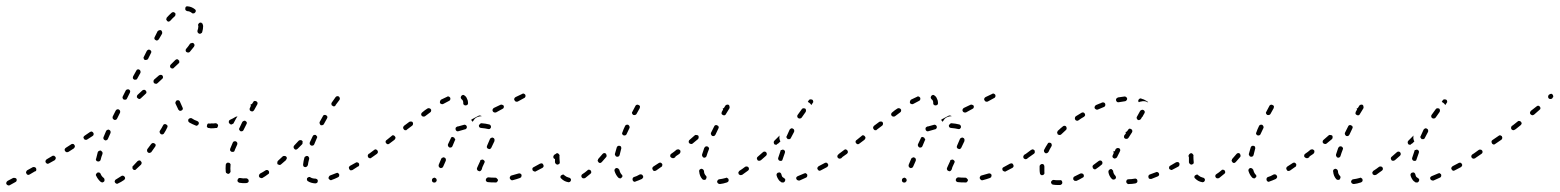

<svg xmlns="http://www.w3.org/2000/svg" viewBox="-26 -566 4899 603"><path d="M26 2Q27 -1 26 -4Q24 -7 21 -7Q18 -8 15 -7Q4 -1 -2 2Q-5 4 -6 7Q-7 10 -6 12Q-4 15 -1 16Q2 17 4 16Q11 12 22 6Q25 5 26 2ZM367 -6Q367 -9 365 -11Q365 -12 363 -13Q362 -14 361 -14Q359 -15 358 -14Q356 -14 355 -13Q346 -7 339 -3Q337 -2 336 -1Q335 0 335 1Q334 3 334 4Q335 6 335 7Q337 10 340 11Q342 12 345 10Q354 6 364 -1Q366 -3 367 -6ZM296 7Q299 6 301 4Q302 3 302 1Q303 0 302 -2Q302 -3 302 -4Q301 -6 300 -7Q293 -12 290 -20Q289 -23 286 -24Q283 -25 280 -24Q279 -23 278 -22Q277 -21 276 -20Q275 -18 275 -17Q275 -15 276 -14Q281 -3 290 5Q293 7 296 7ZM87 -29Q88 -31 88 -32Q88 -33 88 -35Q88 -36 87 -38Q86 -40 83 -41Q80 -42 77 -41L59 -31Q57 -29 56 -26Q55 -23 57 -21Q58 -18 61 -17Q64 -16 67 -18L84 -28Q86 -28 87 -29ZM419 -55Q418 -58 416 -60Q415 -61 414 -62Q412 -62 411 -62Q409 -62 408 -61Q407 -61 406 -60Q399 -52 392 -45Q391 -44 390 -43Q390 -41 390 -40Q390 -38 390 -37Q391 -36 392 -34Q394 -32 397 -32Q400 -32 402 -35Q409 -42 417 -49Q419 -52 419 -55ZM149 -68Q150 -71 148 -73Q147 -75 146 -75Q145 -76 144 -77Q142 -77 141 -77Q139 -77 138 -76L121 -66Q118 -64 117 -61Q116 -58 118 -55Q119 -54 120 -53Q121 -52 122 -52Q124 -51 125 -52Q127 -52 128 -53L146 -63Q148 -65 149 -68ZM275 -65Q276 -64 276 -62Q277 -61 278 -60Q280 -59 281 -59Q284 -58 287 -60Q289 -61 290 -64Q292 -73 296 -83Q296 -85 296 -86Q296 -88 295 -89Q294 -90 293 -91Q292 -92 291 -93Q288 -94 285 -92Q282 -91 281 -88Q278 -77 276 -68Q275 -67 275 -65ZM463 -111Q462 -114 460 -115Q457 -117 454 -117Q451 -116 449 -114Q443 -106 437 -98Q435 -95 436 -92Q436 -89 439 -87Q440 -86 441 -86Q443 -85 444 -86Q446 -86 447 -87Q448 -87 449 -88Q455 -97 461 -105Q463 -107 463 -111ZM209 -105Q210 -108 208 -110Q207 -112 206 -113Q205 -113 203 -114Q202 -114 200 -114Q199 -114 198 -113L181 -102Q178 -100 177 -97Q177 -94 178 -92Q179 -90 180 -90Q182 -89 183 -88Q184 -88 186 -88Q187 -89 189 -89L206 -100Q208 -102 209 -105ZM299 -130Q300 -127 303 -126Q306 -124 309 -126Q312 -127 313 -130Q317 -139 321 -148Q322 -151 321 -154Q320 -157 317 -158Q316 -159 314 -159Q313 -159 311 -158Q310 -158 309 -157Q308 -156 307 -154Q303 -145 299 -135Q298 -133 299 -130ZM267 -141Q268 -142 268 -144Q268 -145 268 -147Q268 -148 267 -149Q265 -152 262 -153Q259 -153 256 -151L240 -140Q237 -138 236 -135Q236 -132 238 -130Q239 -127 242 -127Q245 -126 248 -128L265 -139Q266 -140 267 -141ZM500 -171Q499 -174 496 -175Q495 -176 494 -176Q492 -177 491 -176Q489 -176 488 -175Q487 -174 486 -172Q482 -164 476 -155Q476 -154 475 -152Q475 -151 476 -149Q476 -148 477 -147Q478 -146 479 -145Q482 -143 485 -144Q488 -145 489 -147Q495 -156 499 -165Q501 -168 500 -171ZM644 -164Q645 -165 646 -166Q647 -167 648 -168Q648 -169 648 -171Q648 -174 646 -176Q644 -178 641 -178L640 -179Q639 -179 637 -178Q636 -177 635 -176Q634 -175 633 -174Q633 -173 633 -171Q633 -168 635 -166Q637 -164 640 -164H641Q642 -163 644 -164ZM591 -171Q593 -171 594 -172Q595 -173 596 -174Q597 -175 598 -176Q599 -179 598 -182Q596 -185 593 -186Q584 -189 577 -194Q576 -195 574 -195Q573 -195 571 -195Q570 -195 569 -194Q567 -193 566 -192Q565 -189 565 -186Q566 -183 569 -181Q578 -176 588 -172Q590 -171 591 -171ZM328 -194Q329 -192 332 -190Q333 -190 335 -189Q336 -189 338 -190Q339 -190 340 -191Q341 -192 342 -194L351 -212Q352 -215 351 -218Q350 -221 347 -222Q346 -223 344 -223Q343 -223 341 -222Q340 -222 339 -221Q338 -220 337 -218L328 -200Q327 -197 328 -194ZM536 -220Q537 -219 538 -218Q540 -218 541 -218Q543 -218 544 -219Q547 -220 548 -223Q549 -226 547 -229Q544 -236 539 -247Q539 -248 538 -249Q537 -250 535 -251Q534 -251 533 -251Q531 -251 530 -251Q527 -250 526 -247Q524 -244 525 -241Q530 -230 534 -222Q534 -221 536 -220ZM359 -258Q360 -255 363 -253Q364 -253 366 -253Q367 -253 368 -253Q370 -253 371 -254Q372 -255 373 -257L382 -275Q383 -278 383 -280Q382 -283 379 -285Q376 -286 373 -285Q370 -284 369 -282L360 -264Q358 -261 359 -258ZM434 -276Q434 -279 432 -281Q430 -284 427 -284Q423 -284 421 -282L406 -268Q404 -266 404 -263Q403 -260 406 -258Q408 -256 411 -255Q414 -255 416 -257L431 -271Q434 -273 434 -276ZM486 -323Q486 -327 484 -329Q482 -331 479 -331Q476 -331 473 -329L458 -316Q456 -314 456 -310Q456 -307 458 -305Q460 -303 463 -303Q466 -302 469 -305L483 -318Q486 -320 486 -323ZM391 -321Q392 -318 395 -316Q398 -315 401 -316Q404 -316 405 -319L415 -337Q416 -340 415 -343Q414 -346 412 -347Q409 -349 406 -348Q403 -347 402 -344L392 -326Q391 -323 391 -321ZM537 -369Q537 -371 537 -372Q537 -374 537 -375Q536 -376 535 -377Q533 -380 530 -380Q527 -380 524 -377Q518 -371 510 -363Q508 -361 508 -358Q508 -355 510 -353Q512 -351 515 -351Q518 -350 520 -353Q528 -360 535 -367Q536 -368 537 -369ZM425 -383Q426 -380 428 -378Q431 -377 434 -378Q437 -378 439 -381L448 -399Q450 -402 449 -405Q448 -408 445 -409Q443 -411 440 -410Q437 -409 435 -406L426 -388Q424 -386 425 -383ZM585 -425Q584 -428 582 -430Q581 -431 579 -431Q578 -432 576 -431Q575 -431 574 -430Q572 -430 571 -429Q566 -421 559 -413Q557 -411 557 -408Q557 -405 559 -403Q562 -401 565 -401Q568 -401 570 -403Q577 -412 583 -419Q585 -422 585 -425ZM459 -444Q460 -441 463 -440Q465 -438 468 -439Q471 -440 473 -443L483 -460Q484 -463 483 -466Q482 -469 480 -471Q477 -472 474 -471Q471 -470 469 -468L460 -450Q458 -447 459 -444ZM611 -488Q611 -490 610 -491Q610 -493 608 -493Q607 -494 606 -495Q604 -495 603 -495Q600 -495 598 -492Q596 -490 596 -487Q597 -485 597 -484Q597 -477 594 -469Q594 -466 595 -464Q597 -461 600 -460Q601 -460 603 -460Q604 -460 605 -461Q607 -462 608 -463Q609 -464 609 -465Q612 -475 612 -484Q612 -486 611 -488ZM497 -508Q496 -507 496 -505Q496 -504 497 -503Q498 -501 499 -500Q501 -498 504 -498Q507 -499 509 -501Q516 -509 523 -515Q525 -517 525 -520Q526 -523 524 -525Q522 -527 519 -528Q515 -528 513 -526Q505 -519 498 -511Q497 -510 497 -508ZM558 -545Q556 -543 556 -540Q555 -537 557 -534Q559 -532 562 -531Q570 -531 577 -525Q579 -523 582 -524Q585 -524 587 -527Q589 -529 589 -532Q589 -535 586 -537Q576 -545 564 -546Q561 -547 558 -545Z M970 8Q972 6 972 3Q972 1 972 0Q971 -2 970 -3Q969 -4 968 -4Q966 -5 965 -5Q955 -5 949 -9Q947 -11 944 -10Q941 -9 939 -7Q938 -6 938 -4Q938 -3 938 -1Q938 0 939 1Q940 3 941 3Q950 9 964 10Q967 10 970 8ZM751 8Q752 8 753 7Q754 5 755 4Q755 3 755 1Q755 -2 752 -4Q750 -6 747 -6Q738 -5 728 -7Q727 -7 726 -7Q724 -6 723 -6Q722 -5 721 -3Q720 -2 720 -1Q719 2 721 5Q723 7 726 8Q737 10 748 9Q749 9 751 8ZM1039 -13Q1040 -16 1039 -19Q1039 -20 1037 -21Q1036 -22 1035 -23Q1034 -23 1032 -23Q1031 -23 1029 -22Q1020 -18 1011 -15Q1008 -14 1007 -11Q1005 -8 1006 -5Q1007 -4 1008 -3Q1009 -2 1010 -1Q1012 0 1013 0Q1015 0 1016 -1Q1025 -4 1035 -9Q1038 -10 1039 -13ZM819 -23Q820 -26 818 -29Q817 -30 816 -31Q815 -32 813 -32Q812 -32 811 -32Q809 -32 808 -31Q799 -25 791 -21Q790 -20 789 -19Q788 -18 788 -16Q787 -15 787 -13Q788 -12 788 -10Q790 -8 793 -7Q796 -6 798 -7Q807 -12 816 -19Q819 -20 819 -23ZM686 -22Q688 -20 691 -20Q693 -20 694 -21Q695 -22 696 -23Q697 -24 698 -26Q698 -27 698 -28Q697 -36 698 -47Q699 -50 697 -52Q695 -55 692 -55Q689 -56 686 -54Q684 -52 683 -49Q682 -36 683 -27Q683 -23 686 -22ZM1101 -45Q1101 -46 1102 -47Q1102 -49 1102 -50Q1102 -52 1101 -53Q1099 -56 1096 -56Q1093 -57 1091 -55Q1082 -50 1073 -45Q1072 -44 1071 -43Q1070 -42 1070 -41Q1069 -39 1070 -38Q1070 -36 1071 -35Q1072 -32 1075 -31Q1078 -31 1081 -32Q1089 -37 1098 -43Q1100 -43 1101 -45ZM926 -47Q926 -46 927 -44Q928 -43 929 -42Q931 -42 932 -41Q935 -41 938 -43Q940 -45 941 -48Q942 -56 945 -67Q945 -68 945 -70Q945 -71 944 -72Q943 -74 942 -75Q941 -76 940 -76Q937 -77 934 -75Q931 -74 930 -71Q927 -60 926 -50Q926 -48 926 -47ZM875 -69Q875 -72 873 -74Q872 -75 870 -76Q869 -76 867 -76Q866 -77 865 -76Q863 -76 862 -75Q854 -67 847 -61Q845 -59 845 -56Q844 -53 846 -50Q847 -49 849 -49Q850 -48 851 -48Q853 -48 854 -48Q856 -49 857 -50Q864 -56 872 -63Q874 -66 875 -69ZM1144 -76Q1145 -79 1143 -81Q1142 -83 1141 -83Q1140 -84 1138 -84Q1137 -85 1135 -84Q1134 -84 1133 -83H1132Q1130 -81 1129 -78Q1129 -75 1130 -72Q1131 -71 1133 -70Q1134 -70 1135 -69Q1137 -69 1138 -69Q1140 -70 1141 -71Q1144 -73 1144 -76ZM697 -93Q699 -90 702 -89Q703 -89 705 -89Q706 -89 707 -89Q709 -90 710 -91Q711 -92 711 -94Q715 -103 719 -112Q720 -115 719 -118Q717 -121 715 -122Q712 -123 709 -122Q706 -121 705 -118Q701 -108 697 -99Q696 -96 697 -93ZM923 -113 909 -99Q906 -96 903 -96Q900 -96 898 -99Q896 -101 896 -104Q896 -107 898 -109L912 -124Q914 -126 918 -126Q921 -126 923 -124Q923 -123 924 -122Q924 -122 925 -121Q924 -119 924 -117Q924 -116 924 -115Q924 -114 924 -114Q923 -114 923 -113ZM947 -113Q949 -110 951 -109Q954 -108 957 -109Q960 -110 961 -113Q965 -122 969 -132Q971 -135 970 -137Q968 -140 966 -142Q963 -143 960 -142Q957 -141 956 -138Q951 -128 947 -119Q946 -116 947 -113ZM725 -161Q725 -160 725 -159Q726 -157 727 -156Q728 -155 729 -154Q732 -153 735 -154Q738 -155 739 -158Q744 -167 748 -176Q750 -179 749 -182Q748 -184 745 -186Q744 -187 742 -187Q741 -187 739 -186Q738 -186 737 -185Q736 -184 735 -183Q730 -173 726 -164Q725 -163 725 -161ZM652 -164Q653 -164 655 -164Q656 -165 657 -166Q658 -167 658 -169Q659 -170 659 -172Q659 -175 656 -177Q654 -179 651 -179Q644 -178 637 -178Q634 -178 631 -178Q628 -179 626 -177Q624 -174 624 -171Q623 -170 624 -168Q624 -167 625 -166Q626 -165 628 -164Q629 -164 631 -164Q633 -163 637 -163Q645 -163 652 -164ZM978 -178Q979 -175 981 -173Q984 -172 987 -173Q990 -174 991 -176Q997 -186 1001 -194Q1003 -197 1002 -200Q1001 -203 998 -204Q997 -205 996 -205Q994 -205 993 -205Q991 -205 990 -204Q989 -203 988 -201Q984 -193 978 -183Q977 -181 978 -178ZM720 -200Q718 -200 717 -200Q715 -199 714 -199Q706 -194 697 -190Q694 -189 693 -186Q692 -183 693 -180Q694 -179 695 -178Q696 -176 697 -176Q699 -175 700 -175Q702 -175 703 -176Q705 -177 707 -178Q711 -185 715 -193Q717 -197 720 -200ZM761 -238Q761 -238 761 -238Q761 -238 761 -237Q761 -235 762 -234L759 -227Q758 -226 758 -225Q758 -223 758 -222Q759 -220 759 -219Q760 -218 762 -217Q764 -216 767 -216Q770 -217 772 -220L782 -238Q783 -240 783 -243Q782 -246 779 -248Q776 -249 773 -249Q770 -248 769 -245L765 -239Q763 -239 761 -238ZM1015 -238Q1015 -235 1018 -234Q1019 -233 1021 -232Q1022 -232 1024 -232Q1025 -233 1026 -233Q1028 -234 1028 -236L1040 -252Q1041 -253 1041 -255Q1042 -256 1041 -258Q1041 -259 1040 -261Q1039 -262 1038 -263Q1036 -264 1033 -264Q1029 -263 1028 -261L1016 -244Q1014 -242 1015 -238Z M1331 3Q1332 6 1335 7Q1336 7 1338 7Q1339 8 1341 7Q1342 6 1343 5Q1344 4 1345 3Q1346 0 1345 -3Q1344 -6 1341 -7Q1340 -8 1338 -8Q1337 -8 1335 -7Q1334 -7 1333 -6Q1332 -5 1331 -3Q1330 0 1331 3ZM1529 7H1530Q1532 7 1533 7Q1534 6 1535 5Q1536 4 1537 3Q1538 1 1538 0Q1538 -3 1535 -5Q1533 -8 1530 -8H1529Q1516 -8 1508 -9Q1505 -9 1503 -7Q1500 -5 1500 -2Q1499 -1 1500 1Q1500 2 1501 3Q1502 4 1503 5Q1505 6 1506 6Q1515 7 1529 7ZM1610 -9Q1611 -9 1611 -11Q1612 -12 1612 -14Q1612 -15 1612 -17Q1611 -19 1608 -21Q1605 -22 1602 -21Q1591 -18 1581 -15Q1579 -14 1578 -14Q1577 -13 1576 -11Q1575 -10 1575 -9Q1575 -7 1575 -6Q1576 -3 1579 -1Q1581 1 1584 0Q1596 -3 1607 -7Q1608 -8 1610 -9ZM1680 -41Q1681 -42 1681 -43Q1682 -45 1681 -46Q1681 -48 1680 -49Q1679 -52 1676 -53Q1673 -53 1670 -52Q1660 -46 1650 -41Q1649 -41 1648 -40Q1647 -38 1646 -37Q1646 -36 1646 -34Q1646 -33 1647 -31Q1647 -30 1649 -29Q1650 -28 1651 -28Q1653 -27 1654 -27Q1656 -27 1657 -28Q1667 -33 1678 -39Q1679 -40 1680 -41ZM1472 -38Q1471 -35 1473 -32Q1474 -30 1477 -29Q1479 -28 1480 -28Q1482 -29 1483 -29Q1484 -30 1485 -31Q1486 -32 1487 -34Q1488 -37 1489 -41L1495 -54Q1497 -57 1496 -60Q1494 -63 1492 -64Q1490 -65 1489 -65Q1487 -65 1486 -64Q1484 -64 1483 -63Q1482 -62 1482 -60L1476 -47Q1474 -42 1472 -38ZM1352 -43Q1353 -40 1356 -39Q1357 -38 1359 -38Q1360 -38 1362 -39Q1363 -39 1364 -40Q1365 -41 1366 -43L1374 -61Q1375 -64 1374 -67Q1373 -70 1370 -71Q1369 -72 1368 -72Q1366 -72 1365 -71Q1363 -71 1362 -70Q1361 -69 1360 -68L1352 -49Q1351 -46 1352 -43ZM1730 -73Q1731 -74 1731 -76Q1732 -77 1731 -79Q1731 -80 1730 -81Q1728 -84 1725 -84Q1722 -85 1720 -83L1715 -80Q1713 -79 1713 -77Q1712 -76 1712 -75Q1711 -73 1712 -72Q1712 -70 1713 -69Q1715 -67 1718 -66Q1721 -66 1723 -67L1728 -71Q1730 -72 1730 -73ZM1161 -88Q1161 -91 1159 -94Q1157 -96 1154 -97Q1151 -97 1149 -95Q1138 -87 1133 -83Q1132 -82 1131 -81Q1130 -80 1130 -78Q1129 -77 1130 -75Q1130 -74 1131 -73Q1133 -70 1136 -70Q1139 -69 1141 -71Q1147 -75 1158 -83Q1160 -85 1161 -88ZM1503 -106Q1503 -104 1503 -103Q1504 -101 1505 -100Q1506 -99 1507 -99Q1510 -97 1513 -98Q1516 -100 1517 -102L1527 -123Q1527 -125 1527 -126Q1527 -128 1527 -129Q1526 -131 1525 -132Q1524 -133 1523 -133Q1520 -135 1517 -133Q1514 -132 1513 -130L1504 -109Q1503 -107 1503 -106ZM1381 -108Q1382 -105 1385 -103Q1388 -102 1391 -103Q1394 -104 1395 -107L1403 -126Q1404 -126 1404 -126Q1404 -127 1404 -127L1401 -133Q1401 -133 1400 -134Q1398 -135 1395 -136Q1394 -136 1392 -135Q1390 -134 1390 -132L1381 -113Q1380 -111 1381 -108ZM1215 -130Q1216 -131 1216 -133Q1216 -134 1216 -135Q1215 -137 1214 -138Q1213 -139 1212 -140Q1211 -141 1209 -141Q1208 -141 1206 -141Q1205 -140 1204 -139L1188 -126Q1187 -126 1186 -124Q1185 -123 1185 -121Q1185 -120 1185 -119Q1186 -117 1187 -116Q1189 -113 1192 -113Q1195 -113 1197 -115L1213 -127Q1214 -128 1215 -130ZM1406 -166Q1405 -165 1405 -164Q1404 -162 1405 -161Q1405 -159 1405 -158Q1407 -155 1409 -154Q1412 -153 1414 -154Q1425 -157 1435 -160Q1438 -160 1439 -163Q1441 -165 1440 -168Q1440 -170 1439 -171Q1438 -172 1437 -173Q1436 -174 1434 -174Q1433 -175 1431 -174Q1423 -172 1413 -169Q1412 -169 1411 -169Q1410 -169 1410 -168H1409Q1407 -167 1406 -166ZM1271 -176Q1272 -179 1270 -182Q1269 -183 1268 -184Q1266 -184 1265 -184Q1263 -185 1262 -184Q1260 -184 1259 -183L1243 -171Q1241 -169 1240 -166Q1240 -162 1242 -160Q1243 -159 1244 -158Q1245 -157 1247 -157Q1248 -157 1250 -157Q1251 -158 1252 -159L1268 -171Q1271 -173 1271 -176ZM1512 -161Q1515 -163 1516 -166Q1516 -167 1516 -169Q1516 -170 1515 -171Q1515 -173 1513 -174Q1512 -175 1511 -175Q1500 -178 1486 -179Q1484 -179 1483 -178Q1482 -177 1481 -176Q1480 -175 1479 -174Q1478 -173 1478 -171Q1478 -168 1480 -166Q1483 -164 1486 -164Q1498 -163 1506 -161Q1509 -160 1512 -161ZM1454 -189Q1454 -190 1455 -191Q1456 -192 1457 -192L1478 -203Q1480 -204 1482 -203Q1485 -203 1487 -201Q1486 -201 1486 -201Q1481 -201 1475 -199Q1469 -197 1465 -193Q1461 -188 1458 -183Q1458 -183 1458 -184Q1456 -186 1454 -189ZM1328 -218Q1329 -221 1327 -223Q1325 -226 1322 -226Q1319 -227 1316 -225Q1308 -220 1300 -213Q1297 -211 1297 -208Q1296 -205 1298 -203Q1300 -200 1303 -200Q1306 -199 1309 -201Q1317 -207 1325 -213Q1328 -215 1328 -218ZM1521 -222Q1520 -219 1522 -216Q1523 -214 1526 -213Q1529 -212 1532 -213L1552 -224Q1555 -225 1556 -228Q1557 -231 1556 -234Q1554 -236 1551 -237Q1548 -238 1546 -237L1525 -227Q1522 -225 1521 -222ZM1429 -239Q1430 -238 1431 -237Q1432 -236 1434 -235Q1435 -235 1436 -235Q1440 -235 1442 -237Q1444 -239 1444 -242Q1444 -250 1441 -255Q1439 -262 1433 -266Q1431 -268 1428 -268Q1425 -267 1423 -265Q1421 -262 1421 -259Q1422 -256 1424 -254Q1429 -251 1429 -242Q1429 -240 1429 -239ZM1388 -253Q1389 -256 1388 -259Q1386 -262 1383 -263Q1380 -264 1378 -262Q1369 -258 1359 -253Q1357 -251 1356 -248Q1355 -245 1356 -242Q1358 -240 1361 -239Q1364 -238 1367 -240Q1376 -245 1384 -249Q1387 -250 1388 -253ZM1589 -256Q1588 -254 1590 -251Q1591 -248 1594 -247Q1597 -246 1600 -247L1620 -258Q1623 -259 1624 -262Q1625 -265 1624 -268Q1622 -271 1619 -272Q1616 -273 1614 -271L1593 -261Q1590 -259 1589 -256Z M1761 6Q1763 6 1764 5Q1765 4 1766 3Q1767 2 1767 0Q1768 -3 1766 -5Q1764 -8 1761 -8Q1753 -10 1747 -15Q1745 -18 1742 -18Q1739 -17 1736 -15Q1734 -13 1734 -10Q1734 -7 1737 -5Q1746 4 1758 6Q1760 7 1761 6ZM1992 -6Q1993 -7 1994 -9Q1994 -10 1994 -11Q1994 -13 1993 -14Q1992 -17 1989 -18Q1986 -19 1983 -18Q1973 -12 1965 -10Q1962 -9 1961 -6Q1960 -3 1961 0Q1961 1 1962 2Q1963 3 1964 4Q1966 5 1967 5Q1969 5 1970 4Q1979 1 1990 -4Q1991 -5 1992 -6ZM1921 -6Q1924 -5 1926 -8Q1927 -9 1928 -10Q1928 -11 1929 -13Q1929 -14 1928 -16Q1928 -17 1926 -18Q1921 -24 1919 -33Q1918 -34 1917 -35Q1916 -37 1915 -37Q1914 -38 1912 -38Q1911 -39 1909 -38Q1906 -37 1905 -35Q1903 -32 1904 -29Q1908 -16 1916 -8Q1918 -6 1921 -6ZM1831 -25Q1831 -28 1829 -31Q1828 -32 1827 -32Q1826 -33 1824 -33Q1823 -33 1821 -33Q1820 -32 1819 -31Q1811 -24 1803 -19Q1801 -18 1800 -15Q1799 -12 1801 -9Q1802 -8 1803 -7Q1804 -6 1806 -6Q1807 -6 1809 -6Q1810 -6 1812 -7Q1820 -13 1828 -20Q1831 -22 1831 -25ZM2054 -47Q2055 -50 2053 -52Q2052 -53 2051 -54Q2050 -55 2049 -55Q2047 -56 2046 -55Q2044 -55 2043 -54Q2034 -48 2026 -43Q2025 -42 2024 -41Q2023 -40 2023 -38Q2022 -37 2023 -35Q2023 -34 2024 -33Q2025 -30 2028 -29Q2031 -29 2034 -30Q2042 -36 2051 -42Q2054 -43 2054 -47ZM1720 -51Q1722 -49 1726 -49Q1727 -49 1728 -50Q1730 -51 1731 -52Q1732 -53 1732 -54Q1732 -56 1732 -57Q1731 -66 1731 -77Q1731 -80 1729 -82Q1727 -85 1724 -85Q1721 -85 1719 -82Q1717 -80 1717 -77Q1717 -66 1717 -56Q1718 -53 1720 -51ZM1879 -76Q1879 -77 1879 -79Q1879 -80 1878 -81Q1878 -83 1876 -84Q1874 -86 1871 -85Q1868 -85 1866 -82Q1859 -74 1853 -67Q1852 -66 1852 -64Q1851 -63 1851 -61Q1851 -60 1852 -59Q1853 -57 1854 -56Q1856 -54 1859 -54Q1862 -55 1864 -57Q1871 -65 1878 -73Q1879 -74 1879 -76ZM2095 -73Q2096 -74 2096 -76Q2097 -77 2096 -79Q2096 -80 2095 -81Q2093 -84 2090 -84Q2087 -85 2085 -83H2084Q2083 -82 2082 -81Q2081 -79 2081 -78Q2081 -77 2081 -75Q2082 -74 2082 -72Q2084 -70 2087 -69Q2090 -69 2093 -71Q2095 -72 2095 -73ZM1907 -77Q1908 -74 1911 -74Q1913 -73 1914 -74Q1916 -74 1917 -75Q1918 -75 1919 -77Q1920 -78 1920 -79Q1922 -88 1925 -99Q1926 -100 1925 -101Q1925 -103 1925 -104Q1924 -106 1923 -107Q1922 -107 1920 -108Q1917 -109 1914 -107Q1912 -106 1911 -103Q1908 -92 1905 -82Q1905 -79 1907 -77ZM1928 -145Q1930 -142 1932 -141Q1935 -140 1938 -141Q1941 -142 1942 -145Q1946 -154 1951 -164Q1952 -166 1951 -169Q1950 -172 1947 -174Q1944 -175 1941 -174Q1938 -173 1937 -170Q1932 -160 1929 -151Q1927 -148 1928 -145ZM1959 -210Q1960 -207 1963 -205Q1966 -204 1969 -205Q1972 -206 1973 -208Q1978 -217 1983 -226Q1984 -229 1984 -232Q1983 -235 1980 -236Q1977 -238 1974 -237Q1971 -236 1970 -234Q1965 -224 1960 -215Q1958 -213 1959 -210Z M2262 3Q2263 0 2262 -3Q2262 -4 2261 -5Q2260 -6 2258 -7Q2257 -8 2255 -8Q2254 -8 2253 -7Q2242 -4 2233 -3Q2232 -3 2230 -2Q2229 -1 2228 0Q2227 1 2227 2Q2226 4 2226 5Q2227 8 2229 10Q2232 12 2235 12Q2245 11 2257 7Q2260 6 2262 3ZM2419 -2Q2422 3 2429 7Q2431 7 2432 7Q2434 7 2435 7Q2436 6 2438 5Q2439 4 2439 3Q2441 0 2440 -3Q2438 -6 2436 -7Q2432 -9 2431 -11Q2430 -11 2430 -12Q2430 -12 2430 -12Q2430 -12 2430 -13Q2430 -13 2430 -13Q2428 -16 2428 -19Q2427 -22 2424 -24Q2422 -25 2419 -24Q2416 -24 2414 -21Q2412 -18 2413 -15Q2414 -11 2416 -7Q2417 -5 2419 -2ZM2509 -12Q2510 -15 2509 -18Q2509 -19 2507 -20Q2506 -21 2505 -22Q2504 -22 2502 -22Q2501 -22 2499 -21Q2489 -17 2480 -13Q2477 -12 2475 -9Q2474 -7 2475 -4Q2476 -2 2477 -1Q2478 0 2479 0Q2481 1 2482 1Q2484 1 2485 1Q2494 -3 2505 -8Q2508 -9 2509 -12ZM2186 -1Q2189 -1 2191 -3Q2192 -4 2192 -6Q2193 -7 2193 -9Q2193 -10 2193 -11Q2192 -13 2191 -14Q2185 -20 2185 -29Q2184 -32 2182 -34Q2179 -36 2176 -36Q2175 -35 2174 -35Q2172 -34 2171 -33Q2170 -32 2170 -30Q2169 -29 2170 -27Q2171 -13 2180 -3Q2182 -1 2186 -1ZM2325 -32Q2326 -33 2326 -35Q2326 -36 2326 -38Q2325 -39 2325 -40Q2323 -43 2320 -43Q2317 -44 2314 -42Q2305 -35 2297 -30Q2295 -29 2295 -28Q2294 -27 2293 -25Q2293 -24 2293 -22Q2294 -21 2294 -19Q2296 -17 2299 -16Q2302 -16 2305 -17Q2314 -23 2323 -30Q2324 -31 2325 -32ZM2575 -46Q2576 -49 2574 -51Q2573 -53 2572 -54Q2571 -54 2570 -55Q2568 -55 2567 -55Q2565 -55 2564 -54Q2555 -49 2545 -44Q2544 -43 2543 -42Q2542 -41 2541 -39Q2541 -38 2541 -36Q2541 -35 2542 -34Q2544 -31 2546 -30Q2549 -29 2552 -31Q2562 -36 2571 -41Q2574 -43 2575 -46ZM2419 -64Q2420 -62 2423 -61Q2425 -60 2426 -61Q2428 -61 2429 -61Q2430 -62 2431 -63Q2432 -65 2432 -66Q2435 -75 2439 -86Q2440 -89 2439 -92Q2437 -95 2434 -96Q2433 -96 2431 -96Q2430 -96 2429 -95Q2427 -95 2426 -94Q2425 -93 2425 -91Q2421 -80 2418 -70Q2417 -67 2419 -64ZM2382 -80Q2382 -81 2382 -82Q2382 -84 2382 -85Q2381 -87 2380 -88Q2378 -90 2375 -90Q2372 -90 2370 -88Q2362 -81 2354 -74Q2353 -73 2352 -72Q2351 -70 2351 -69Q2351 -67 2352 -66Q2352 -64 2353 -63Q2355 -61 2358 -61Q2361 -61 2364 -63Q2372 -70 2380 -77Q2381 -78 2382 -80ZM2621 -76Q2622 -79 2620 -81Q2619 -83 2618 -83Q2617 -84 2615 -84Q2614 -85 2612 -84Q2611 -84 2610 -83L2607 -81Q2604 -79 2604 -76Q2603 -73 2605 -71Q2606 -70 2607 -69Q2608 -68 2610 -68Q2611 -67 2613 -68Q2614 -68 2616 -69L2618 -71Q2621 -73 2621 -76ZM2110 -86Q2111 -87 2111 -88Q2111 -90 2111 -91Q2111 -93 2110 -94Q2108 -96 2105 -97Q2102 -97 2099 -96Q2091 -89 2082 -83Q2079 -81 2079 -78Q2078 -75 2080 -73Q2082 -70 2085 -70Q2088 -69 2090 -71Q2099 -77 2108 -83Q2109 -84 2110 -86ZM2180 -75Q2181 -72 2184 -71Q2187 -70 2190 -72Q2192 -73 2193 -76Q2196 -86 2200 -96Q2201 -98 2201 -99Q2201 -101 2200 -102Q2200 -103 2199 -104Q2198 -105 2196 -106Q2193 -107 2190 -106Q2188 -104 2186 -102Q2182 -91 2179 -81Q2178 -78 2180 -75ZM2409 -112Q2407 -112 2406 -113Q2404 -116 2404 -119Q2404 -122 2406 -124Q2414 -132 2421 -139Q2421 -140 2421 -140Q2422 -140 2422 -140Q2422 -139 2422 -138Q2421 -132 2423 -126Q2424 -124 2425 -122Q2422 -119 2419 -116Q2419 -116 2419 -116Q2415 -114 2412 -111Q2412 -111 2412 -111Q2412 -111 2412 -111Q2410 -111 2409 -112ZM2168 -132Q2168 -133 2168 -134Q2169 -136 2168 -137Q2168 -139 2167 -140Q2165 -142 2161 -142Q2158 -143 2156 -141Q2148 -134 2140 -127Q2139 -126 2138 -125Q2137 -123 2137 -122Q2137 -120 2137 -119Q2138 -117 2139 -116Q2141 -114 2144 -114Q2147 -113 2149 -115Q2158 -122 2166 -129Q2167 -130 2168 -132ZM2444 -134Q2446 -131 2448 -129Q2450 -129 2451 -129Q2453 -129 2454 -129Q2455 -130 2457 -131Q2458 -132 2458 -133Q2463 -143 2468 -152Q2469 -155 2468 -158Q2467 -161 2464 -162Q2463 -163 2461 -163Q2460 -163 2459 -163Q2457 -162 2456 -161Q2455 -160 2454 -159Q2449 -149 2445 -139Q2443 -137 2444 -134ZM2207 -144Q2208 -141 2211 -139Q2214 -138 2217 -139Q2219 -140 2221 -143Q2225 -152 2230 -162Q2232 -165 2231 -168Q2230 -171 2227 -172Q2224 -174 2221 -173Q2218 -172 2217 -169Q2212 -159 2207 -149Q2206 -147 2207 -144ZM2478 -202Q2478 -201 2478 -199Q2478 -198 2479 -197Q2480 -196 2481 -195Q2484 -193 2487 -194Q2490 -194 2492 -197Q2496 -203 2504 -214Q2505 -215 2505 -217Q2506 -218 2505 -220Q2505 -221 2505 -222Q2504 -224 2503 -225Q2500 -226 2497 -226Q2494 -226 2492 -223Q2484 -212 2479 -205Q2478 -204 2478 -202ZM2244 -226Q2244 -224 2245 -222L2241 -215Q2240 -212 2240 -209Q2241 -206 2244 -205Q2247 -203 2250 -204Q2253 -205 2254 -208L2265 -226Q2266 -229 2265 -232Q2265 -235 2262 -237Q2259 -238 2256 -237Q2253 -236 2252 -234L2247 -226Q2246 -226 2244 -226ZM2519 -254Q2522 -254 2525 -253Q2526 -252 2527 -251Q2528 -249 2528 -248Q2528 -246 2528 -245Q2527 -243 2526 -242Q2524 -239 2522 -236Q2520 -240 2516 -243Q2513 -245 2511 -246Q2512 -248 2514 -251Q2516 -254 2519 -254Z M2807 3Q2808 6 2811 7Q2812 7 2814 7Q2815 8 2817 7Q2818 6 2819 5Q2820 4 2821 3Q2822 0 2821 -3Q2820 -6 2817 -7Q2816 -8 2814 -8Q2813 -8 2811 -7Q2810 -7 2809 -6Q2808 -5 2807 -3Q2806 0 2807 3ZM3005 7H3006Q3008 7 3009 7Q3010 6 3011 5Q3012 4 3013 3Q3014 1 3014 0Q3014 -3 3011 -5Q3009 -8 3006 -8H3005Q2992 -8 2984 -9Q2981 -9 2979 -7Q2976 -5 2976 -2Q2975 -1 2976 1Q2976 2 2977 3Q2978 4 2979 5Q2981 6 2982 6Q2991 7 3005 7ZM3086 -9Q3087 -9 3087 -11Q3088 -12 3088 -14Q3088 -15 3088 -17Q3087 -19 3084 -21Q3081 -22 3078 -21Q3067 -18 3057 -15Q3055 -14 3054 -14Q3053 -13 3052 -11Q3051 -10 3051 -9Q3051 -7 3051 -6Q3052 -3 3055 -1Q3057 1 3060 0Q3072 -3 3083 -7Q3084 -8 3086 -9ZM3156 -41Q3157 -42 3157 -43Q3158 -45 3157 -46Q3157 -48 3156 -49Q3155 -52 3152 -53Q3149 -53 3146 -52Q3136 -46 3126 -41Q3125 -41 3124 -40Q3123 -38 3122 -37Q3122 -36 3122 -34Q3122 -33 3123 -31Q3123 -30 3125 -29Q3126 -28 3127 -28Q3129 -27 3130 -27Q3132 -27 3133 -28Q3143 -33 3154 -39Q3155 -40 3156 -41ZM2948 -38Q2947 -35 2949 -32Q2950 -30 2953 -29Q2955 -28 2956 -28Q2958 -29 2959 -29Q2960 -30 2961 -31Q2962 -32 2963 -34Q2964 -37 2965 -41L2971 -54Q2973 -57 2972 -60Q2970 -63 2968 -64Q2966 -65 2965 -65Q2963 -65 2962 -64Q2960 -64 2959 -63Q2958 -62 2958 -60L2952 -47Q2950 -42 2948 -38ZM2828 -43Q2829 -40 2832 -39Q2833 -38 2835 -38Q2836 -38 2838 -39Q2839 -39 2840 -40Q2841 -41 2842 -43L2850 -61Q2851 -64 2850 -67Q2849 -70 2846 -71Q2845 -72 2844 -72Q2842 -72 2841 -71Q2839 -71 2838 -70Q2837 -69 2836 -68L2828 -49Q2827 -46 2828 -43ZM3206 -73Q3207 -74 3207 -76Q3208 -77 3207 -79Q3207 -80 3206 -81Q3204 -84 3201 -84Q3198 -85 3196 -83L3191 -80Q3189 -79 3189 -77Q3188 -76 3188 -75Q3187 -73 3188 -72Q3188 -70 3189 -69Q3191 -67 3194 -66Q3197 -66 3199 -67L3204 -71Q3206 -72 3206 -73ZM2637 -88Q2637 -91 2635 -94Q2633 -96 2630 -97Q2627 -97 2625 -95Q2614 -87 2609 -83Q2608 -82 2607 -81Q2606 -80 2606 -78Q2605 -77 2606 -75Q2606 -74 2607 -73Q2609 -70 2612 -70Q2615 -69 2617 -71Q2623 -75 2634 -83Q2636 -85 2637 -88ZM2979 -106Q2979 -104 2979 -103Q2980 -101 2981 -100Q2982 -99 2983 -99Q2986 -97 2989 -98Q2992 -100 2993 -102L3003 -123Q3003 -125 3003 -126Q3003 -128 3003 -129Q3002 -131 3001 -132Q3000 -133 2999 -133Q2996 -135 2993 -133Q2990 -132 2989 -130L2980 -109Q2979 -107 2979 -106ZM2857 -108Q2858 -105 2861 -103Q2864 -102 2867 -103Q2870 -104 2871 -107L2879 -126Q2880 -126 2880 -126Q2880 -127 2880 -127L2877 -133Q2877 -133 2876 -134Q2874 -135 2871 -136Q2870 -136 2868 -135Q2866 -134 2866 -132L2857 -113Q2856 -111 2857 -108ZM2691 -130Q2692 -131 2692 -133Q2692 -134 2692 -135Q2691 -137 2690 -138Q2689 -139 2688 -140Q2687 -141 2685 -141Q2684 -141 2682 -141Q2681 -140 2680 -139L2664 -126Q2663 -126 2662 -124Q2661 -123 2661 -121Q2661 -120 2661 -119Q2662 -117 2663 -116Q2665 -113 2668 -113Q2671 -113 2673 -115L2689 -127Q2690 -128 2691 -130ZM2882 -166Q2881 -165 2881 -164Q2880 -162 2881 -161Q2881 -159 2881 -158Q2883 -155 2885 -154Q2888 -153 2890 -154Q2901 -157 2911 -160Q2914 -160 2915 -163Q2917 -165 2916 -168Q2916 -170 2915 -171Q2914 -172 2913 -173Q2912 -174 2910 -174Q2909 -175 2907 -174Q2899 -172 2889 -169Q2888 -169 2887 -169Q2886 -169 2886 -168H2885Q2883 -167 2882 -166ZM2747 -176Q2748 -179 2746 -182Q2745 -183 2744 -184Q2742 -184 2741 -184Q2739 -185 2738 -184Q2736 -184 2735 -183L2719 -171Q2717 -169 2716 -166Q2716 -162 2718 -160Q2719 -159 2720 -158Q2721 -157 2723 -157Q2724 -157 2726 -157Q2727 -158 2728 -159L2744 -171Q2747 -173 2747 -176ZM2988 -161Q2991 -163 2992 -166Q2992 -167 2992 -169Q2992 -170 2991 -171Q2991 -173 2989 -174Q2988 -175 2987 -175Q2976 -178 2962 -179Q2960 -179 2959 -178Q2958 -177 2957 -176Q2956 -175 2955 -174Q2954 -173 2954 -171Q2954 -168 2956 -166Q2959 -164 2962 -164Q2974 -163 2982 -161Q2985 -160 2988 -161ZM2930 -189Q2930 -190 2931 -191Q2932 -192 2933 -192L2954 -203Q2956 -204 2958 -203Q2961 -203 2963 -201Q2962 -201 2962 -201Q2957 -201 2951 -199Q2945 -197 2941 -193Q2937 -188 2934 -183Q2934 -183 2934 -184Q2932 -186 2930 -189ZM2804 -218Q2805 -221 2803 -223Q2801 -226 2798 -226Q2795 -227 2792 -225Q2784 -220 2776 -213Q2773 -211 2773 -208Q2772 -205 2774 -203Q2776 -200 2779 -200Q2782 -199 2785 -201Q2793 -207 2801 -213Q2804 -215 2804 -218ZM2997 -222Q2996 -219 2998 -216Q2999 -214 3002 -213Q3005 -212 3008 -213L3028 -224Q3031 -225 3032 -228Q3033 -231 3032 -234Q3030 -236 3027 -237Q3024 -238 3022 -237L3001 -227Q2998 -225 2997 -222ZM2905 -239Q2906 -238 2907 -237Q2908 -236 2910 -235Q2911 -235 2912 -235Q2916 -235 2918 -237Q2920 -239 2920 -242Q2920 -250 2917 -255Q2915 -262 2909 -266Q2907 -268 2904 -268Q2901 -267 2899 -265Q2897 -262 2897 -259Q2898 -256 2900 -254Q2905 -251 2905 -242Q2905 -240 2905 -239ZM2864 -253Q2865 -256 2864 -259Q2862 -262 2859 -263Q2856 -264 2854 -262Q2845 -258 2835 -253Q2833 -251 2832 -248Q2831 -245 2832 -242Q2834 -240 2837 -239Q2840 -238 2843 -240Q2852 -245 2860 -249Q2863 -250 2864 -253ZM3065 -256Q3064 -254 3066 -251Q3067 -248 3070 -247Q3073 -246 3076 -247L3096 -258Q3099 -259 3100 -262Q3101 -265 3100 -268Q3098 -271 3095 -272Q3092 -273 3090 -271L3069 -261Q3066 -259 3065 -256Z M3304 15Q3305 14 3306 14Q3308 13 3309 12Q3310 11 3310 9Q3311 8 3310 6Q3310 3 3308 1Q3306 -1 3302 0Q3299 0 3295 0Q3288 0 3283 -1Q3280 -1 3278 1Q3275 3 3275 6Q3275 7 3275 9Q3276 10 3277 11Q3277 13 3279 13Q3280 14 3282 14Q3288 15 3295 15Q3299 15 3304 15ZM3545 7Q3547 4 3546 1Q3546 -1 3545 -2Q3545 -3 3543 -4Q3542 -5 3541 -5Q3539 -5 3538 -5Q3527 -3 3518 -3Q3515 -3 3513 -1Q3511 2 3511 5Q3511 6 3512 8Q3512 9 3514 10Q3515 11 3516 12Q3517 12 3519 12Q3529 12 3540 10Q3543 9 3545 7ZM3376 -9Q3377 -11 3378 -12Q3378 -13 3378 -15Q3378 -16 3377 -18Q3376 -20 3373 -21Q3370 -22 3367 -21Q3358 -16 3349 -12Q3346 -11 3345 -8Q3344 -5 3345 -2Q3345 -1 3347 0Q3348 1 3349 2Q3350 2 3352 2Q3353 2 3355 2Q3364 -2 3374 -8Q3375 -8 3376 -9ZM3471 -2Q3474 -2 3477 -4Q3478 -5 3478 -6Q3479 -8 3479 -9Q3479 -11 3478 -12Q3478 -13 3477 -14Q3471 -20 3470 -28Q3470 -30 3469 -31Q3468 -32 3467 -33Q3466 -34 3465 -35Q3463 -35 3462 -35Q3459 -34 3457 -32Q3455 -30 3455 -26Q3457 -13 3466 -4Q3468 -2 3471 -2ZM3614 -16Q3615 -18 3614 -21Q3613 -23 3612 -24Q3611 -25 3610 -25Q3609 -26 3607 -26Q3606 -26 3604 -25Q3595 -22 3585 -18Q3582 -17 3581 -14Q3580 -12 3581 -9Q3581 -7 3582 -6Q3583 -5 3585 -4Q3586 -4 3587 -4Q3589 -4 3590 -4Q3600 -8 3610 -12Q3613 -13 3614 -16ZM3240 -22Q3240 -19 3243 -17Q3245 -15 3248 -16Q3250 -16 3251 -17Q3252 -18 3253 -19Q3254 -20 3254 -21Q3255 -23 3254 -24Q3254 -29 3254 -34Q3254 -39 3254 -43Q3254 -46 3252 -49Q3250 -51 3247 -51Q3244 -51 3242 -49Q3239 -47 3239 -44Q3239 -39 3239 -34Q3239 -28 3240 -22ZM3678 -48Q3679 -51 3678 -53Q3677 -55 3676 -56Q3675 -56 3673 -57Q3672 -57 3670 -57Q3669 -57 3667 -56Q3659 -51 3650 -46Q3647 -45 3646 -42Q3645 -39 3646 -36Q3647 -35 3648 -34Q3649 -33 3651 -33Q3652 -32 3654 -32Q3655 -32 3656 -33Q3666 -38 3675 -43Q3678 -45 3678 -48ZM3436 -51Q3436 -53 3436 -54Q3437 -56 3436 -57Q3436 -58 3435 -59Q3433 -62 3430 -62Q3426 -62 3424 -60Q3416 -54 3408 -48Q3407 -47 3406 -46Q3406 -44 3405 -43Q3405 -41 3406 -40Q3406 -38 3407 -37Q3409 -35 3412 -34Q3415 -34 3417 -36Q3426 -42 3434 -49Q3435 -50 3436 -51ZM3470 -90Q3471 -88 3472 -86Q3470 -82 3469 -79Q3467 -76 3468 -73Q3469 -70 3472 -69Q3473 -68 3475 -68Q3476 -68 3478 -69Q3479 -69 3480 -70Q3481 -71 3482 -72Q3486 -81 3491 -90Q3492 -92 3492 -93Q3493 -95 3492 -96Q3492 -97 3491 -99Q3490 -100 3489 -100Q3486 -102 3483 -101Q3480 -100 3478 -98Q3476 -94 3475 -91Q3472 -91 3470 -90ZM3721 -73Q3722 -74 3722 -76Q3723 -77 3722 -79Q3722 -80 3721 -81Q3719 -84 3716 -84Q3713 -85 3711 -83H3710Q3709 -82 3708 -80Q3707 -79 3707 -78Q3706 -76 3707 -75Q3707 -73 3708 -72Q3710 -70 3713 -69Q3716 -68 3718 -70L3719 -71Q3721 -72 3721 -73ZM3224 -88Q3224 -91 3223 -94Q3222 -95 3220 -96Q3219 -96 3218 -97Q3216 -97 3215 -96Q3213 -96 3212 -95Q3203 -88 3196 -83Q3193 -81 3193 -78Q3192 -75 3194 -73Q3195 -71 3196 -71Q3197 -70 3199 -70Q3200 -69 3202 -70Q3203 -70 3204 -71Q3211 -76 3221 -83Q3224 -85 3224 -88ZM3253 -90Q3254 -87 3257 -85Q3260 -84 3262 -85Q3265 -86 3267 -89Q3271 -98 3276 -106Q3278 -109 3277 -112Q3277 -115 3274 -117Q3271 -118 3268 -118Q3265 -117 3264 -114Q3258 -105 3253 -95Q3252 -93 3253 -90ZM3510 -152Q3509 -151 3509 -150Q3509 -149 3510 -147L3505 -141Q3504 -139 3504 -135Q3505 -132 3507 -131Q3510 -129 3513 -130Q3516 -130 3518 -133L3529 -150Q3531 -153 3530 -156Q3530 -159 3527 -160Q3525 -162 3521 -162Q3518 -161 3517 -158L3512 -152Q3511 -152 3510 -152ZM3305 -164Q3305 -164 3305 -164Q3305 -164 3305 -163Q3301 -159 3296 -155Q3295 -154 3295 -152Q3294 -151 3294 -149Q3294 -148 3295 -147Q3295 -145 3296 -144Q3299 -142 3302 -142Q3305 -142 3307 -144Q3314 -151 3322 -158Q3324 -160 3324 -163Q3324 -166 3322 -169Q3320 -171 3317 -171Q3314 -171 3312 -169Q3309 -167 3306 -164Q3306 -164 3305 -164ZM3350 -196Q3349 -193 3351 -190Q3352 -188 3355 -187Q3359 -186 3361 -188Q3369 -194 3378 -199Q3381 -201 3382 -204Q3382 -207 3381 -209Q3379 -212 3376 -213Q3373 -213 3371 -212Q3361 -206 3353 -201Q3350 -199 3350 -196ZM3544 -195Q3544 -192 3547 -190Q3549 -188 3552 -189Q3555 -190 3557 -192Q3559 -196 3561 -199Q3561 -199 3562 -199Q3563 -201 3564 -203Q3564 -203 3564 -203Q3566 -207 3568 -210Q3569 -211 3569 -213Q3570 -214 3569 -216Q3569 -217 3568 -218Q3567 -219 3566 -220Q3563 -222 3560 -221Q3557 -220 3555 -218Q3551 -210 3545 -200Q3543 -198 3544 -195ZM3428 -241Q3428 -241 3428 -241Q3428 -241 3428 -241Q3422 -238 3416 -236Q3413 -234 3412 -231Q3411 -229 3412 -226Q3414 -223 3417 -222Q3419 -221 3422 -222Q3432 -226 3441 -230Q3444 -231 3445 -234Q3446 -237 3445 -240Q3444 -243 3441 -244Q3438 -245 3435 -244Q3432 -242 3428 -241Q3428 -241 3428 -241ZM3551 -254Q3552 -256 3553 -256Q3555 -257 3556 -257Q3558 -257 3559 -256Q3567 -254 3573 -250Q3576 -248 3578 -247Q3578 -246 3579 -246Q3579 -245 3580 -244Q3575 -247 3570 -248Q3563 -249 3557 -247Q3554 -247 3551 -245Q3549 -246 3549 -248Q3549 -250 3549 -252Q3550 -253 3551 -254ZM3482 -258Q3481 -258 3480 -256Q3479 -255 3479 -254Q3479 -252 3479 -251Q3480 -248 3482 -246Q3485 -244 3488 -245Q3499 -247 3507 -248Q3510 -248 3512 -251Q3514 -253 3514 -256Q3514 -259 3511 -261Q3509 -263 3506 -263Q3496 -262 3485 -260Q3483 -259 3482 -258Z M3752 6Q3754 6 3755 5Q3756 4 3757 3Q3758 2 3758 0Q3759 -3 3757 -5Q3755 -8 3752 -8Q3744 -10 3738 -15Q3736 -18 3733 -18Q3730 -17 3727 -15Q3725 -13 3725 -10Q3725 -7 3728 -5Q3737 4 3749 6Q3751 7 3752 6ZM3983 -6Q3984 -7 3985 -9Q3985 -10 3985 -11Q3985 -13 3984 -14Q3983 -17 3980 -18Q3977 -19 3974 -18Q3964 -12 3956 -10Q3953 -9 3952 -6Q3951 -3 3952 0Q3952 1 3953 2Q3954 3 3955 4Q3957 5 3958 5Q3960 5 3961 4Q3970 1 3981 -4Q3982 -5 3983 -6ZM3912 -6Q3915 -5 3917 -8Q3918 -9 3919 -10Q3919 -11 3920 -13Q3920 -14 3919 -16Q3919 -17 3917 -18Q3912 -24 3910 -33Q3909 -34 3908 -35Q3907 -37 3906 -37Q3905 -38 3903 -38Q3902 -39 3900 -38Q3897 -37 3896 -35Q3894 -32 3895 -29Q3899 -16 3907 -8Q3909 -6 3912 -6ZM3822 -25Q3822 -28 3820 -31Q3819 -32 3818 -32Q3817 -33 3815 -33Q3814 -33 3812 -33Q3811 -32 3810 -31Q3802 -24 3794 -19Q3792 -18 3791 -15Q3790 -12 3792 -9Q3793 -8 3794 -7Q3795 -6 3797 -6Q3798 -6 3800 -6Q3801 -6 3803 -7Q3811 -13 3819 -20Q3822 -22 3822 -25ZM4045 -47Q4046 -50 4044 -52Q4043 -53 4042 -54Q4041 -55 4040 -55Q4038 -56 4037 -55Q4035 -55 4034 -54Q4025 -48 4017 -43Q4016 -42 4015 -41Q4014 -40 4014 -38Q4013 -37 4014 -35Q4014 -34 4015 -33Q4016 -30 4019 -29Q4022 -29 4025 -30Q4033 -36 4042 -42Q4045 -43 4045 -47ZM3711 -51Q3713 -49 3717 -49Q3718 -49 3719 -50Q3721 -51 3722 -52Q3723 -53 3723 -54Q3723 -56 3723 -57Q3722 -66 3722 -77Q3722 -80 3720 -82Q3718 -85 3715 -85Q3712 -85 3710 -82Q3708 -80 3708 -77Q3708 -66 3708 -56Q3709 -53 3711 -51ZM3870 -76Q3870 -77 3870 -79Q3870 -80 3869 -81Q3869 -83 3867 -84Q3865 -86 3862 -85Q3859 -85 3857 -82Q3850 -74 3844 -67Q3843 -66 3843 -64Q3842 -63 3842 -61Q3842 -60 3843 -59Q3844 -57 3845 -56Q3847 -54 3850 -54Q3853 -55 3855 -57Q3862 -65 3869 -73Q3870 -74 3870 -76ZM4086 -73Q4087 -74 4087 -76Q4088 -77 4087 -79Q4087 -80 4086 -81Q4084 -84 4081 -84Q4078 -85 4076 -83H4075Q4074 -82 4073 -81Q4072 -79 4072 -78Q4072 -77 4072 -75Q4073 -74 4073 -72Q4075 -70 4078 -69Q4081 -69 4084 -71Q4086 -72 4086 -73ZM3898 -77Q3899 -74 3902 -74Q3904 -73 3905 -74Q3907 -74 3908 -75Q3909 -75 3910 -77Q3911 -78 3911 -79Q3913 -88 3916 -99Q3917 -100 3916 -101Q3916 -103 3916 -104Q3915 -106 3914 -107Q3913 -107 3911 -108Q3908 -109 3905 -107Q3903 -106 3902 -103Q3899 -92 3896 -82Q3896 -79 3898 -77ZM3919 -145Q3921 -142 3923 -141Q3926 -140 3929 -141Q3932 -142 3933 -145Q3937 -154 3942 -164Q3943 -166 3942 -169Q3941 -172 3938 -174Q3935 -175 3932 -174Q3929 -173 3928 -170Q3923 -160 3920 -151Q3918 -148 3919 -145ZM3950 -210Q3951 -207 3954 -205Q3957 -204 3960 -205Q3963 -206 3964 -208Q3969 -217 3974 -226Q3975 -229 3975 -232Q3974 -235 3971 -236Q3968 -238 3965 -237Q3962 -236 3961 -234Q3956 -224 3951 -215Q3949 -213 3950 -210Z M4253 3Q4254 0 4253 -3Q4253 -4 4252 -5Q4251 -6 4249 -7Q4248 -8 4246 -8Q4245 -8 4244 -7Q4233 -4 4224 -3Q4223 -3 4221 -2Q4220 -1 4219 0Q4218 1 4218 2Q4217 4 4217 5Q4218 8 4220 10Q4223 12 4226 12Q4236 11 4248 7Q4251 6 4253 3ZM4410 -2Q4413 3 4420 7Q4422 7 4423 7Q4425 7 4426 7Q4427 6 4429 5Q4430 4 4430 3Q4432 0 4431 -3Q4429 -6 4427 -7Q4423 -9 4422 -11Q4421 -11 4421 -12Q4421 -12 4421 -12Q4421 -12 4421 -13Q4421 -13 4421 -13Q4419 -16 4419 -19Q4418 -22 4415 -24Q4413 -25 4410 -24Q4407 -24 4405 -21Q4403 -18 4404 -15Q4405 -11 4407 -7Q4408 -5 4410 -2ZM4500 -12Q4501 -15 4500 -18Q4500 -19 4498 -20Q4497 -21 4496 -22Q4495 -22 4493 -22Q4492 -22 4490 -21Q4480 -17 4471 -13Q4468 -12 4466 -9Q4465 -7 4466 -4Q4467 -2 4468 -1Q4469 0 4470 0Q4472 1 4473 1Q4475 1 4476 1Q4485 -3 4496 -8Q4499 -9 4500 -12ZM4177 -1Q4180 -1 4182 -3Q4183 -4 4183 -6Q4184 -7 4184 -9Q4184 -10 4184 -11Q4183 -13 4182 -14Q4176 -20 4176 -29Q4175 -32 4173 -34Q4170 -36 4167 -36Q4166 -35 4165 -35Q4163 -34 4162 -33Q4161 -32 4161 -30Q4160 -29 4161 -27Q4162 -13 4171 -3Q4173 -1 4177 -1ZM4316 -32Q4317 -33 4317 -35Q4317 -36 4317 -38Q4316 -39 4316 -40Q4314 -43 4311 -43Q4308 -44 4305 -42Q4296 -35 4288 -30Q4286 -29 4286 -28Q4285 -27 4284 -25Q4284 -24 4284 -22Q4285 -21 4285 -19Q4287 -17 4290 -16Q4293 -16 4296 -17Q4305 -23 4314 -30Q4315 -31 4316 -32ZM4566 -46Q4567 -49 4565 -51Q4564 -53 4563 -54Q4562 -54 4561 -55Q4559 -55 4558 -55Q4556 -55 4555 -54Q4546 -49 4536 -44Q4535 -43 4534 -42Q4533 -41 4532 -39Q4532 -38 4532 -36Q4532 -35 4533 -34Q4535 -31 4537 -30Q4540 -29 4543 -31Q4553 -36 4562 -41Q4565 -43 4566 -46ZM4410 -64Q4411 -62 4414 -61Q4416 -60 4417 -61Q4419 -61 4420 -61Q4421 -62 4422 -63Q4423 -65 4423 -66Q4426 -75 4430 -86Q4431 -89 4430 -92Q4428 -95 4425 -96Q4424 -96 4422 -96Q4421 -96 4420 -95Q4418 -95 4417 -94Q4416 -93 4416 -91Q4412 -80 4409 -70Q4408 -67 4410 -64ZM4373 -80Q4373 -81 4373 -82Q4373 -84 4373 -85Q4372 -87 4371 -88Q4369 -90 4366 -90Q4363 -90 4361 -88Q4353 -81 4345 -74Q4344 -73 4343 -72Q4342 -70 4342 -69Q4342 -67 4343 -66Q4343 -64 4344 -63Q4346 -61 4349 -61Q4352 -61 4355 -63Q4363 -70 4371 -77Q4372 -78 4373 -80ZM4612 -76Q4613 -79 4611 -81Q4610 -83 4609 -83Q4608 -84 4606 -84Q4605 -85 4603 -84Q4602 -84 4601 -83L4598 -81Q4595 -79 4595 -76Q4594 -73 4596 -71Q4597 -70 4598 -69Q4599 -68 4601 -68Q4602 -67 4604 -68Q4605 -68 4607 -69L4609 -71Q4612 -73 4612 -76ZM4101 -86Q4102 -87 4102 -88Q4102 -90 4102 -91Q4102 -93 4101 -94Q4099 -96 4096 -97Q4093 -97 4090 -96Q4082 -89 4073 -83Q4070 -81 4070 -78Q4069 -75 4071 -73Q4073 -70 4076 -70Q4079 -69 4081 -71Q4090 -77 4099 -83Q4100 -84 4101 -86ZM4171 -75Q4172 -72 4175 -71Q4178 -70 4181 -72Q4183 -73 4184 -76Q4187 -86 4191 -96Q4192 -98 4192 -99Q4192 -101 4191 -102Q4191 -103 4190 -104Q4189 -105 4187 -106Q4184 -107 4181 -106Q4179 -104 4177 -102Q4173 -91 4170 -81Q4169 -78 4171 -75ZM4400 -112Q4398 -112 4397 -113Q4395 -116 4395 -119Q4395 -122 4397 -124Q4405 -132 4412 -139Q4412 -140 4412 -140Q4413 -140 4413 -140Q4413 -139 4413 -138Q4412 -132 4414 -126Q4415 -124 4416 -122Q4413 -119 4410 -116Q4410 -116 4410 -116Q4406 -114 4403 -111Q4403 -111 4403 -111Q4403 -111 4403 -111Q4401 -111 4400 -112ZM4159 -132Q4159 -133 4159 -134Q4160 -136 4159 -137Q4159 -139 4158 -140Q4156 -142 4152 -142Q4149 -143 4147 -141Q4139 -134 4131 -127Q4130 -126 4129 -125Q4128 -123 4128 -122Q4128 -120 4128 -119Q4129 -117 4130 -116Q4132 -114 4135 -114Q4138 -113 4140 -115Q4149 -122 4157 -129Q4158 -130 4159 -132ZM4435 -134Q4437 -131 4439 -129Q4441 -129 4442 -129Q4444 -129 4445 -129Q4446 -130 4448 -131Q4449 -132 4449 -133Q4454 -143 4459 -152Q4460 -155 4459 -158Q4458 -161 4455 -162Q4454 -163 4452 -163Q4451 -163 4450 -163Q4448 -162 4447 -161Q4446 -160 4445 -159Q4440 -149 4436 -139Q4434 -137 4435 -134ZM4198 -144Q4199 -141 4202 -139Q4205 -138 4208 -139Q4210 -140 4212 -143Q4216 -152 4221 -162Q4223 -165 4222 -168Q4221 -171 4218 -172Q4215 -174 4212 -173Q4209 -172 4208 -169Q4203 -159 4198 -149Q4197 -147 4198 -144ZM4469 -202Q4469 -201 4469 -199Q4469 -198 4470 -197Q4471 -196 4472 -195Q4475 -193 4478 -194Q4481 -194 4483 -197Q4487 -203 4495 -214Q4496 -215 4496 -217Q4497 -218 4496 -220Q4496 -221 4496 -222Q4495 -224 4494 -225Q4491 -226 4488 -226Q4485 -226 4483 -223Q4475 -212 4470 -205Q4469 -204 4469 -202ZM4235 -226Q4235 -224 4236 -222L4232 -215Q4231 -212 4231 -209Q4232 -206 4235 -205Q4238 -203 4241 -204Q4244 -205 4245 -208L4256 -226Q4257 -229 4256 -232Q4256 -235 4253 -237Q4250 -238 4247 -237Q4244 -236 4243 -234L4238 -226Q4237 -226 4235 -226ZM4510 -254Q4513 -254 4516 -253Q4517 -252 4518 -251Q4519 -249 4519 -248Q4519 -246 4519 -245Q4518 -243 4517 -242Q4515 -239 4513 -236Q4511 -240 4507 -243Q4504 -245 4502 -246Q4503 -248 4505 -251Q4507 -254 4510 -254Z M4629 -85Q4630 -86 4630 -88Q4630 -89 4630 -91Q4630 -92 4629 -93Q4627 -96 4624 -96Q4621 -97 4618 -95L4600 -82Q4598 -81 4598 -80Q4597 -78 4597 -77Q4596 -75 4597 -74Q4597 -73 4598 -71Q4600 -69 4603 -68Q4606 -68 4608 -70L4627 -83Q4628 -84 4629 -85ZM4691 -129Q4692 -131 4692 -132Q4692 -134 4692 -135Q4691 -136 4691 -138Q4690 -139 4688 -140Q4687 -140 4686 -141Q4684 -141 4683 -141Q4681 -140 4680 -139L4661 -126Q4660 -125 4659 -124Q4659 -122 4658 -121Q4658 -119 4659 -118Q4659 -117 4660 -115Q4662 -113 4665 -112Q4668 -112 4670 -114L4689 -127Q4690 -128 4691 -129ZM4735 -161 4750 -173Q4752 -175 4753 -178Q4753 -181 4751 -183Q4749 -186 4746 -186Q4743 -187 4741 -185L4726 -173L4723 -171Q4721 -170 4721 -169Q4720 -167 4720 -166Q4719 -164 4720 -163Q4720 -161 4721 -160Q4723 -158 4726 -157Q4729 -157 4732 -159ZM4812 -226Q4812 -229 4810 -231Q4808 -234 4805 -234Q4802 -234 4800 -232Q4791 -225 4782 -218Q4780 -216 4779 -212Q4779 -209 4781 -207Q4783 -205 4786 -204Q4789 -204 4792 -206Q4801 -214 4809 -221Q4812 -223 4812 -226ZM4852 -264Q4852 -267 4850 -269Q4849 -270 4848 -271Q4846 -272 4845 -271Q4843 -271 4842 -271Q4841 -270 4840 -269L4838 -268Q4836 -265 4836 -262Q4836 -259 4838 -257Q4840 -255 4843 -255Q4847 -255 4849 -257L4850 -259Q4853 -261 4852 -264Z"/></svg>

Font: FRB American Cursive Dashed Extralight
Style: Italic
Weight: 200
Italic angle: -25°
Version: Version 2.0;Modular Font Editor K font №1